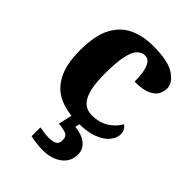

<svg xmlns="http://www.w3.org/2000/svg" viewBox="-228 -654 998 998"><g transform="rotate(45 270.5 -155.0)"><path d="M300 10Q223 10 165.5 -15.5Q108 -41 76 -101.5Q44 -162 44 -267Q44 -375 77.5 -437Q111 -499 168.5 -524.5Q226 -550 297 -550Q408 -550 456.5 -517.5Q505 -485 505 -444Q505 -423 494.5 -401.5Q484 -380 452.5 -365Q421 -350 360 -350Q360 -386 355 -416.5Q350 -447 337.5 -466Q325 -485 303 -485Q278 -485 259.5 -465.5Q241 -446 231 -398.5Q221 -351 221 -268Q221 -168 246 -118.5Q271 -69 326 -69Q381 -69 420 -94Q459 -119 477 -154Q491 -146 497 -132.5Q503 -119 503 -105Q503 -80 482.5 -53Q462 -26 417 -8Q372 10 300 10ZM273 240Q257 240 228.5 237Q200 234 182 229V164Q221 172 250 172Q279 172 295 163.5Q311 155 311 130Q311 101 289.5 93Q268 85 236 83L257 -9H318L308 34Q357 38 388.5 62Q420 86 420 126Q420 179 378.5 209.5Q337 240 273 240Z"/></g></svg>

Font: Noto Serif Devanagari ExtraBold
Style: Regular
Weight: 800
Designer: Universal Thirst, Indian Type Foundry and the Monotype Design Team
Foundry: Monotype Imaging Inc.
Version: Version 2.004; ttfautohint (v1.8.4.7-5d5b)